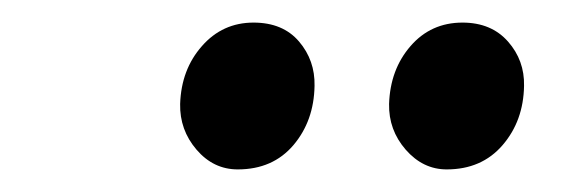

<svg xmlns="http://www.w3.org/2000/svg" viewBox="-20 -771 512 170"><path d="M190.5 -621Q169 -621 154 -638.5Q139 -656 139.5 -679Q140.5 -709.5 158.8 -730.2Q177 -751 204.5 -751Q230.5 -751 244.8 -734.2Q259 -717.5 258.5 -695Q258 -664 239.8 -642.5Q221.5 -621 190.5 -621ZM375.5 -621Q354.5 -621 339.2 -638.5Q324 -656 324.5 -679Q325.5 -709.5 343.5 -730.2Q361.5 -751 389.5 -751Q415 -751 429.8 -734.2Q444.5 -717.5 444 -695Q443.5 -664 425 -642.5Q406.5 -621 375.5 -621Z"/></svg>

Font: Merriweather Light 18pt
Style: Italic
Weight: 400
Italic angle: -7.8°
Version: Version 2.101